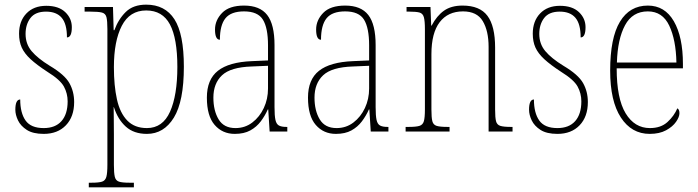

<svg xmlns="http://www.w3.org/2000/svg" viewBox="-20 -566 3004 826"><path d="M168 10Q122 10 95.5 -7Q69 -24 57.5 -48Q46 -72 46 -94Q46 -138 67 -138Q67 -80 90 -47.5Q113 -15 168 -15Q218 -15 244.5 -45Q271 -75 271 -130Q271 -164 255 -193.5Q239 -223 184 -257Q138 -287 111.5 -311.5Q85 -336 73.5 -361.5Q62 -387 62 -421Q62 -475 93.5 -508Q125 -541 179 -541Q232 -541 260.5 -514Q289 -487 289 -449Q289 -405 268 -405Q268 -463 245.5 -489.5Q223 -516 178 -516Q132 -516 111 -488.5Q90 -461 90 -420Q90 -377 116 -346Q142 -315 194 -283Q258 -245 278.5 -208.5Q299 -172 299 -127Q299 -64 263.5 -27Q228 10 168 10Z M362 240V220H375Q405 220 419 215.5Q433 211 437.5 195Q442 179 442 143V-441Q442 -476 438 -492Q434 -508 418.5 -512Q403 -516 368 -516H344V-536H466L469 -436H472Q489 -483 521 -514.5Q553 -546 609 -546Q690 -546 730.5 -483Q771 -420 771 -279Q771 -130 728 -60Q685 10 612 10Q556 10 521.5 -21Q487 -52 470 -105H469Q469 -88 469.5 -58Q470 -28 470 14V143Q470 179 474 195Q478 211 492 215.5Q506 220 536 220H556V240ZM612 -15Q680 -15 711.5 -85.5Q743 -156 743 -278Q743 -401 711 -461Q679 -521 609 -521Q538 -521 504 -455Q470 -389 470 -277Q470 -198 483 -139Q496 -80 527.5 -47.5Q559 -15 612 -15Z M990 10Q937 10 903.5 -28.5Q870 -67 870 -146Q870 -224 917.5 -261.5Q965 -299 1064 -303L1133 -306V-371Q1133 -446 1111 -481.5Q1089 -517 1030 -517Q974 -517 950 -487.5Q926 -458 926 -395Q905 -395 905 -439Q905 -479 935.5 -510.5Q966 -542 1030 -542Q1098 -542 1129.5 -501.5Q1161 -461 1161 -372V-105Q1161 -68 1165 -50Q1169 -32 1180 -26Q1191 -20 1212 -20H1216V0H1140L1134 -95H1132Q1120 -68 1102 -44Q1084 -20 1057 -5Q1030 10 990 10ZM993 -15Q1034 -15 1065.5 -39Q1097 -63 1115 -101.5Q1133 -140 1133 -185V-283L1063 -280Q972 -277 935 -242Q898 -207 898 -146Q898 -90 920.5 -52.5Q943 -15 993 -15Z M1425 10Q1372 10 1338.5 -28.5Q1305 -67 1305 -146Q1305 -224 1352.5 -261.5Q1400 -299 1499 -303L1568 -306V-371Q1568 -446 1546 -481.5Q1524 -517 1465 -517Q1409 -517 1385 -487.5Q1361 -458 1361 -395Q1340 -395 1340 -439Q1340 -479 1370.5 -510.5Q1401 -542 1465 -542Q1533 -542 1564.5 -501.5Q1596 -461 1596 -372V-105Q1596 -68 1600 -50Q1604 -32 1615 -26Q1626 -20 1647 -20H1651V0H1575L1569 -95H1567Q1555 -68 1537 -44Q1519 -20 1492 -5Q1465 10 1425 10ZM1428 -15Q1469 -15 1500.5 -39Q1532 -63 1550 -101.5Q1568 -140 1568 -185V-283L1498 -280Q1407 -277 1370 -242Q1333 -207 1333 -146Q1333 -90 1355.5 -52.5Q1378 -15 1428 -15Z M1725 0V-20H1738Q1770 -20 1784.5 -24.5Q1799 -29 1803.5 -44.5Q1808 -60 1808 -95V-441Q1808 -476 1803.5 -492Q1799 -508 1785 -512Q1771 -516 1741 -516H1729V-536H1832L1835 -456H1837Q1859 -498 1890 -520Q1921 -542 1970 -542Q2044 -542 2077 -498Q2110 -454 2110 -361V-95Q2110 -60 2114 -44.5Q2118 -29 2132.5 -24.5Q2147 -20 2178 -20H2185V0H2082V-364Q2082 -433 2057 -475Q2032 -517 1972 -517Q1907 -517 1871.5 -470.5Q1836 -424 1836 -333V-95Q1836 -60 1840 -44.5Q1844 -29 1858.5 -24.5Q1873 -20 1905 -20H1914V0Z M2378 10Q2332 10 2305.5 -7Q2279 -24 2267.5 -48Q2256 -72 2256 -94Q2256 -138 2277 -138Q2277 -80 2300 -47.5Q2323 -15 2378 -15Q2428 -15 2454.5 -45Q2481 -75 2481 -130Q2481 -164 2465 -193.5Q2449 -223 2394 -257Q2348 -287 2321.5 -311.5Q2295 -336 2283.5 -361.5Q2272 -387 2272 -421Q2272 -475 2303.5 -508Q2335 -541 2389 -541Q2442 -541 2470.5 -514Q2499 -487 2499 -449Q2499 -405 2478 -405Q2478 -463 2455.5 -489.5Q2433 -516 2388 -516Q2342 -516 2321 -488.5Q2300 -461 2300 -420Q2300 -377 2326 -346Q2352 -315 2404 -283Q2468 -245 2488.5 -208.5Q2509 -172 2509 -127Q2509 -64 2473.5 -27Q2438 10 2378 10Z M2775 10Q2697 10 2651 -60.5Q2605 -131 2605 -262Q2605 -403 2647 -472.5Q2689 -542 2767 -542Q2840 -542 2879 -474.5Q2918 -407 2918 -291V-272H2633Q2633 -142 2671.5 -78.5Q2710 -15 2776 -15Q2823 -15 2851.5 -41Q2880 -67 2894 -100Q2903 -95 2903 -79Q2903 -63 2888.5 -42Q2874 -21 2845.5 -5.5Q2817 10 2775 10ZM2890 -297Q2888 -395 2859 -456Q2830 -517 2767 -517Q2701 -517 2669 -457.5Q2637 -398 2634 -297Z"/></svg>

Font: Noto Serif Sinhala Condensed Thin
Style: Regular
Weight: 100
Width: 3
Designer: Jelle Bosma - Monotype Design Team
Foundry: Monotype Imaging Inc.
Version: Version 2.007; ttfautohint (v1.8.4.7-5d5b)